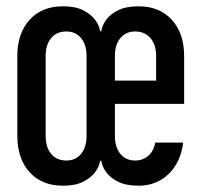

<svg xmlns="http://www.w3.org/2000/svg" viewBox="-20 -580 640 610"><path d="M180 10Q113 10 74 -33Q35 -76 35 -149V-402Q35 -474 74 -517Q113 -560 180 -560Q220 -560 245 -547Q270 -534 283 -516Q296 -498 298 -481H302Q304 -498 316.5 -516Q329 -534 354.5 -547Q380 -560 420 -560Q487 -560 526 -517Q565 -474 565 -402V-250H345V-149Q345 -112 362.5 -91Q380 -70 409 -70Q434 -70 451.5 -85.5Q469 -101 473 -127H562Q554 -64 515.5 -27Q477 10 420 10Q380 10 354.5 -3Q329 -16 316.5 -34Q304 -52 302 -69H298Q296 -52 283 -34Q270 -16 245 -3Q220 10 180 10ZM191 -70Q220 -70 237.5 -91Q255 -112 255 -149V-402Q255 -438 237.5 -459Q220 -480 191 -480Q160 -480 142.5 -459Q125 -438 125 -402V-149Q125 -112 142.5 -91Q160 -70 191 -70ZM345 -324H476V-402Q476 -438 458 -459Q440 -480 409 -480Q380 -480 362.5 -459Q345 -438 345 -402Z"/></svg>

Font: JetBrains Mono NL Medium
Style: Regular
Weight: 500
Monospace: yes
Designer: Philipp Nurullin, Konstantin Bulenkov
Foundry: JetBrains
Version: Version 2.305; ttfautohint (v1.8.4.7-5d5b)